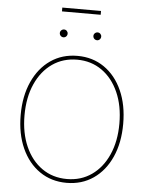

<svg xmlns="http://www.w3.org/2000/svg" viewBox="-65 -1063 866 1124"><g transform="rotate(5 368.5 -501.0)"><path d="M368.7 9.3Q278.8 9.3 210.7 -37.6Q142.6 -84.5 104.7 -168.7Q66.9 -252.9 66.9 -363.3Q66.9 -474.6 105 -558.8Q143.1 -643.1 210.9 -689.9Q278.8 -736.8 368.7 -736.8Q458 -736.8 525.9 -689.9Q593.8 -643.1 631.6 -558.8Q669.4 -474.6 669.4 -363.3Q669.4 -252.4 631.6 -168.2Q593.8 -84 525.9 -37.4Q458 9.3 368.7 9.3ZM368.7 -13.2Q451.2 -13.2 513.9 -57.1Q576.7 -101.1 611.8 -180.2Q647 -259.3 647 -363.3Q647 -467.8 611.8 -546.9Q576.7 -626 513.9 -670.2Q451.2 -714.4 368.7 -714.4Q286.1 -714.4 223.1 -670.7Q160.2 -627 124.8 -547.9Q89.4 -468.8 89.4 -363.3Q89.4 -259.8 124.3 -180.7Q159.2 -101.6 222.2 -57.4Q285.2 -13.2 368.7 -13.2ZM474.1 -837.9Q464.4 -837.9 457.5 -844.7Q450.7 -851.6 450.7 -861.3Q450.7 -870.6 457.5 -877.2Q464.4 -883.8 474.1 -883.8Q483.4 -883.8 490 -877.2Q496.6 -870.6 496.6 -861.3Q496.6 -851.6 490 -844.7Q483.4 -837.9 474.1 -837.9ZM276.9 -837.9Q267.1 -837.9 260.3 -844.7Q253.4 -851.6 253.4 -861.3Q253.4 -870.6 260.3 -877.2Q267.1 -883.8 276.9 -883.8Q286.1 -883.8 292.7 -877.2Q299.3 -870.6 299.3 -861.3Q299.3 -851.6 292.7 -844.7Q286.1 -837.9 276.9 -837.9ZM482.4 -1010.7V-988.3H254.9V-1010.7Z"/></g></svg>

Font: Inter 17pt Thin
Style: Regular
Weight: 250
Version: Version 4.001;git-66647c0bb